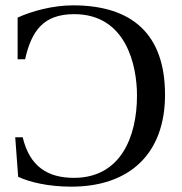

<svg xmlns="http://www.w3.org/2000/svg" viewBox="-20 -685 682 719"><path d="M37 -171 48 -23C90 -3 161 14 247 14C466 14 598 -110 598 -330C598 -556 476 -665 253 -665C178 -665 97 -643 46 -619V-463H74C98 -570 143 -632 258 -632C452 -632 493 -441 493 -327C493 -173 432 -19 257 -19C159 -19 91 -61 65 -171Z"/></svg>

Font: erewhon
Style: Regular
Weight: 400
Version: Version 1.0.0